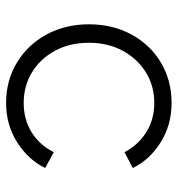

<svg xmlns="http://www.w3.org/2000/svg" viewBox="4 -588 595 644"><g transform="rotate(90 302.0 -265.5)"><path d="M325 12Q249 12 189 -24.5Q129 -61 95 -124Q61 -187 61 -266Q61 -345 95 -408Q129 -471 189 -507Q249 -543 325 -543Q399 -543 457.5 -506Q516 -469 543 -413L490 -385Q466 -431 423 -458Q380 -485 325 -485Q268 -485 222.5 -457Q177 -429 150 -379.5Q123 -330 123 -266Q123 -201 150 -151.5Q177 -102 222.5 -74.5Q268 -47 325 -47Q380 -47 423 -73.5Q466 -100 490 -148L543 -119Q516 -63 457.5 -25.5Q399 12 325 12Z"/></g></svg>

Font: Plus Jakarta Sans Light
Style: Regular
Weight: 300
Designer: Gumpita Rahayu
Foundry: Tokotype
Version: Version 2.006; ttfautohint (v1.8.4.7-5d5b)